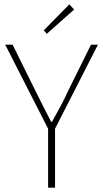

<svg xmlns="http://www.w3.org/2000/svg" viewBox="-20 -866 476 886"><path d="M202 0V-272L4 -660H38L144 -446Q162 -410 179.5 -375Q197 -340 216 -304H220Q240 -340 259 -375Q278 -410 294 -446L400 -660H432L234 -272V0ZM196 -710 182 -726 300 -846 322 -822Z"/></svg>

Font: Assistant ExtraLight ExtraLight
Style: Regular
Weight: 250
Version: Version 3.000